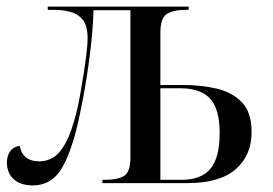

<svg xmlns="http://www.w3.org/2000/svg" viewBox="-20 -556 828 583"><path d="M80 7Q42 7 21.5 -12Q1 -31 1 -62Q1 -84 11.5 -97.5Q22 -111 40 -113Q43 -92 58 -79Q73 -66 100 -66Q121 -66 140.5 -77Q160 -88 178.5 -120.5Q197 -153 213 -218Q218 -239 223.5 -269Q229 -299 234 -331.5Q239 -364 242.5 -392.5Q246 -421 246 -439Q246 -479 230.5 -497Q215 -515 192 -520.5Q169 -526 147 -526H125V-536H553V-526H542Q506 -526 486.5 -513.5Q467 -501 467 -457V-298H533Q590 -298 637.5 -287Q685 -276 714.5 -245.5Q744 -215 744 -155Q744 -84 695.5 -42Q647 0 549 0H291V-10H300Q336 -10 356 -21.5Q376 -33 376 -78V-525H264Q262 -463 253.5 -395Q245 -327 233.5 -264.5Q222 -202 210 -155Q185 -63 155.5 -28Q126 7 80 7ZM531 -10Q591 -10 619 -43.5Q647 -77 647 -153Q647 -225 618 -256.5Q589 -288 527 -288H467V-10Z"/></svg>

Font: Noto Serif Display SemiCondensed
Style: Regular
Weight: 400
Width: 4
Designer: Monotype Design Team
Foundry: Monotype Imaging Inc.
Version: Version 2.009